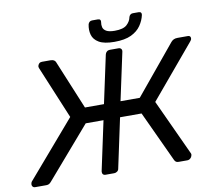

<svg xmlns="http://www.w3.org/2000/svg" viewBox="-92 -991 1236 1099"><g transform="rotate(-10 526.0 -441.5)"><path d="M1034.9 -700Q1045.5 -700 1049.4 -693.9Q1053.2 -687.8 1051.2 -679.6Q1050.1 -675.1 1043.6 -667L786.6 -360.9L937.2 -34.6Q939.2 -29.6 937.2 -23.6Q935.4 -13.8 927.4 -6.9Q919.4 0 909.6 0H858.9Q847.9 0 842.8 -4.6Q837.8 -9.2 834.9 -14.9L698 -309.6H573L511.6 -22.1Q510.4 -12.6 502.5 -6.3Q494.6 0 484.4 0H434.1Q423.9 0 419.1 -6.3Q414.2 -12.6 415.4 -22.9L476.8 -309.6H373.4L118.9 -14.9Q114.1 -9.2 107.7 -4.6Q101.2 0 90.2 0H25.3Q15.4 0 10.4 -6.9Q5.4 -13.8 7.3 -23.6Q8.3 -26.4 8.9 -29.5Q9.6 -32.6 11.6 -34.6L292.4 -360.9L165.1 -667Q162.3 -674.4 163.4 -679.6Q165.4 -687.8 171.3 -693.9Q177.2 -700 187.8 -700H236.3Q249.2 -700 256.8 -695.8Q264.4 -691.7 267.4 -683.7L384.9 -399.6H495.4L555 -677.1Q557 -687.3 564.5 -693.6Q571.9 -700 582.1 -700H632.4Q642.6 -700 647.9 -693.6Q653.2 -687.3 651.2 -677.1L591.6 -399.6H703.4L938.1 -683.7Q944.9 -691.7 953.8 -695.8Q962.8 -700 975.6 -700ZM617.1 -740.2Q557.4 -740.2 527.3 -757.9Q497.1 -775.7 489.3 -804.4Q481.5 -833.1 488.2 -864.4Q490.2 -872.4 496.2 -877.9Q502.1 -883.4 511.2 -883.4H545.7Q554.7 -883.4 558.7 -877.9Q562.7 -872.4 560.7 -864.4Q557.9 -849.2 561.4 -835Q564.8 -820.9 580.7 -811.6Q596.7 -802.4 629.7 -802.4Q679.7 -802.4 700.5 -821.9Q721.2 -841.4 725.2 -864.4Q727.2 -872.4 733.2 -877.9Q739.2 -883.4 748.2 -883.4H782.7Q791.7 -883.4 795.7 -877.9Q799.7 -872.4 797.7 -864.4Q791 -833.1 771.3 -804.4Q751.7 -775.7 714.7 -757.9Q677.6 -740.2 617.1 -740.2Z"/></g></svg>

Font: Rubik Light
Style: Italic
Weight: 300
Italic angle: -12°
Designer: Hubert and Fischer
Foundry: Hubert and Fischer
Version: Version 2.300;gftools[0.9.30]